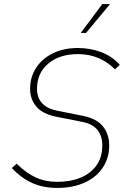

<svg xmlns="http://www.w3.org/2000/svg" viewBox="-20 -914 632 944"><path d="M261 10Q193 10 139 -14Q85 -38 38 -88L62 -109Q109 -63 156 -41.5Q203 -20 261 -20Q326 -20 376 -40.5Q426 -61 454.5 -101Q483 -141 483 -199Q483 -245 459.5 -274.5Q436 -304 388 -314L257 -340Q191 -353 159.5 -389Q128 -425 128 -478Q128 -534 157 -579.5Q186 -625 239 -651.5Q292 -678 363 -678Q424 -678 478 -657.5Q532 -637 569 -595L545 -573Q513 -607 466.5 -627.5Q420 -648 363 -648Q273 -648 217.5 -601.5Q162 -555 162 -478Q162 -390 260 -370L390 -344Q457 -330 487 -291.5Q517 -253 517 -199Q517 -137 485 -89.5Q453 -42 395.5 -16Q338 10 261 10ZM377 -752 483 -894H521L403 -752Z"/></svg>

Font: Gantari Thin
Style: Italic
Weight: 100
Italic angle: -10°
Designer: Anugrah Pasau
Foundry: Lafontype
Version: Version 1.000; ttfautohint (v1.8.4.7-5d5b)